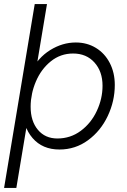

<svg xmlns="http://www.w3.org/2000/svg" viewBox="-20 -720 623 940"><path d="M150 -700H210L60 200H0ZM542 -304Q542 -225 507.5 -152Q473 -79 411 -33.5Q349 12 271 12Q188 12 139.5 -44Q91 -100 91 -192Q91 -293 128.5 -365.5Q166 -438 226 -475Q286 -512 351 -512Q406 -512 449.5 -485.5Q493 -459 517.5 -411.5Q542 -364 542 -304ZM130 -197Q130 -127 165.5 -84.5Q201 -42 261 -42Q325 -42 375.5 -79.5Q426 -117 454 -177Q482 -237 482 -300Q482 -370 442.5 -414Q403 -458 338 -458Q276 -458 228.5 -419.5Q181 -381 155.5 -320.5Q130 -260 130 -197Z"/></svg>

Font: Oak Sans Light Italic
Style: Regular
Weight: 400
Italic angle: -9.5°
Foundry: Erik Kennedy, Walven
Version: Version 1.000;Glyphs 3.1.2 (3151)